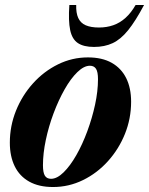

<svg xmlns="http://www.w3.org/2000/svg" viewBox="-20 -738 598 771"><path d="M333 -507.5Q390 -507.5 428.5 -485.8Q467 -464 486.8 -424.2Q506.5 -384.5 506.5 -329.5Q506.5 -262 481.8 -200.5Q457 -139 413.5 -90.8Q370 -42.5 313.2 -14.8Q256.5 13 193 13Q136 13 97.2 -8.8Q58.5 -30.5 39 -70.5Q19.5 -110.5 19.5 -165Q19.5 -232 44.2 -293.5Q69 -355 112.5 -403.2Q156 -451.5 212.8 -479.5Q269.5 -507.5 333 -507.5ZM185 -20Q209 -20 235.5 -46Q262 -72 286.5 -115Q311 -158 330.5 -210.8Q350 -263.5 361.8 -317.8Q373.5 -372 373.5 -420Q373.5 -449.5 365.5 -461.8Q357.5 -474 341 -474Q317 -474 290.5 -448.2Q264 -422.5 239.5 -379.2Q215 -336 195.2 -283.2Q175.5 -230.5 164 -176.2Q152.5 -122 152.5 -74.5Q152.5 -45 160.2 -32.5Q168 -20 185 -20ZM377.5 -627.5Q408.5 -627.5 435 -636.8Q461.5 -646 484 -666.2Q506.5 -686.5 524.5 -718H558.5Q524.5 -654 494.8 -617Q465 -580 432.5 -564.8Q400 -549.5 357.5 -549.5Q316 -549.5 292.8 -565Q269.5 -580.5 261.8 -617.2Q254 -654 258.5 -718H286Q285 -686 294.2 -665.8Q303.5 -645.5 324.2 -636.5Q345 -627.5 377.5 -627.5Z"/></svg>

Font: Newsreader 60pt
Style: Bold Italic
Weight: 700
Italic angle: -17°
Designer: Hugues Gentile
Foundry: Production Type
Version: Version 1.003